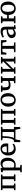

<svg xmlns="http://www.w3.org/2000/svg" viewBox="3220 -3830 852 7332"><g transform="rotate(-90 3646.0 -164.0)"><path d="M120.6 -64.9V-489.3L50.8 -502.9V-555.2H647V-502.9L579.1 -489.3V-64.5L649.4 -53.2V0H396V-53.2L469.7 -64.5V-496.1H230.5V-64.9L304.2 -53.2V0H50.3V-53.2Z M731.9 0ZM912.6 -1 915.5 82V178.7L1015.6 189.5V242.2H731.9V189.5L804.7 178.2V-470.7L734.9 -490.2V-548.8L878.9 -568.4H881.3L903.3 -549.3V-493.7Q932.6 -525.9 975.6 -548.1Q1018.6 -570.3 1072.8 -570.3Q1132.3 -570.3 1181.6 -541.3Q1231 -512.2 1260.7 -450.9Q1290.5 -389.6 1290.5 -297.4Q1290.5 -211.9 1255.6 -141.6Q1220.7 -71.3 1156 -30Q1091.3 11.2 1005.4 11.2Q983.4 11.2 957 7.6Q930.7 3.9 912.6 -1ZM915.5 -75.2Q922.4 -63 949 -53.7Q975.6 -44.4 1008.8 -44.4Q1056.2 -44.4 1092.5 -69.6Q1128.9 -94.7 1149.9 -149.2Q1170.9 -203.6 1170.9 -287.6Q1170.9 -358.4 1152.1 -404.8Q1133.3 -451.2 1101.1 -473.4Q1068.8 -495.6 1027.3 -495.6Q992.7 -495.6 962.9 -481.4Q933.1 -467.3 915.5 -448.2Z M1373 0ZM1635.3 -570.3Q1729 -570.3 1780.3 -519Q1831.5 -467.8 1835 -371.1V-353.5Q1835 -302.2 1829.1 -275.4H1490.7Q1492.7 -203.6 1515.1 -156.2Q1537.6 -108.9 1574.2 -86.4Q1610.8 -64 1656.7 -64Q1696.8 -64 1739 -77.9Q1781.2 -91.8 1805.2 -109.9L1825.7 -63Q1807.1 -43.9 1774.7 -26.9Q1742.2 -9.8 1702.4 0.7Q1662.6 11.2 1623.5 11.2Q1541.5 11.2 1485.1 -25.1Q1428.7 -61.5 1400.9 -126.7Q1373 -191.9 1373 -278.8Q1373 -364.7 1406.7 -431.2Q1440.4 -497.6 1500 -533.9Q1559.6 -570.3 1635.3 -570.3ZM1717.8 -332Q1719.7 -349.6 1719.7 -374Q1719.2 -436 1693.8 -473.6Q1668.5 -511.2 1613.8 -511.2Q1559.1 -511.2 1527.1 -470.5Q1495.1 -429.7 1490.7 -332Z M1942.4 -59.1Q1966.3 -66.9 1989.7 -104.2Q2013.2 -141.6 2030.3 -233.6Q2047.4 -325.7 2047.4 -482.9V-488.8L1955.6 -502.9V-555.2H2469.2V-502.9L2381.3 -488.8V-58.6H2410.2L2411.1 -57.1L2468.3 -58.6L2464.8 16.6Q2458 172.9 2458 184.1H2389.6Q2388.2 160.6 2376.2 89.6Q2364.3 18.6 2356.4 0H1993.2Q1982.9 20.5 1970.7 87.4Q1958.5 154.3 1955.6 184.1H1883.3Q1883.3 140.1 1887.2 -59.1ZM2110.8 -435.5Q2110.8 -352.1 2101.3 -275.4Q2091.8 -198.7 2076.4 -142.1Q2061 -85.4 2043.9 -59.1L2271.5 -58.6V-494.1H2110.8Z M2621.1 -64.9V-489.3L2551.3 -502.9V-555.2H3147.5V-502.9L3079.6 -489.3V-64.5L3149.9 -53.2V0H2896.5V-53.2L2970.2 -64.5V-496.1H2731V-64.9L2804.7 -53.2V0H2550.8V-53.2Z M3238.8 0ZM3756.3 -279.3Q3756.3 -189 3719 -123Q3681.6 -57.1 3620.8 -22.9Q3560.1 11.2 3491.2 11.2Q3406.2 11.2 3349.9 -26.4Q3293.5 -64 3266.1 -129.6Q3238.8 -195.3 3238.8 -279.8Q3238.8 -369.1 3276.1 -435.1Q3313.5 -501 3374.3 -535.6Q3435.1 -570.3 3503.4 -570.3Q3588.4 -570.3 3645 -532.7Q3701.7 -495.1 3729 -429.4Q3756.3 -363.8 3756.3 -279.3ZM3497.6 -509.8Q3430.2 -509.8 3396 -454.3Q3361.8 -398.9 3361.8 -288.6Q3361.8 -178.7 3394.8 -114Q3427.7 -49.3 3497.6 -49.3Q3632.8 -49.3 3632.8 -270.5Q3632.8 -380.4 3600.3 -445.1Q3567.9 -509.8 3497.6 -509.8Z M3864.7 -488.8 3805.2 -502.9V-555.2H4043.5V-502.9L3977.1 -489.3V-434.6Q3977.1 -357.9 3986.3 -320.8Q3995.6 -283.7 4020.5 -269.8Q4045.4 -255.9 4097.7 -255.9Q4141.1 -255.9 4170.2 -264.6Q4199.2 -273.4 4221.2 -286.1V-488.8L4148.4 -502.9V-555.2H4397V-502.9L4330.6 -488.8V-64.5L4400.9 -53.2V0H4133.8V-53.2L4221.2 -64.9V-228Q4180.2 -208.5 4147.9 -198Q4115.7 -187.5 4073.7 -187.5Q4005.4 -187.5 3959.7 -206.3Q3914.1 -225.1 3889.4 -270.5Q3864.7 -315.9 3864.7 -393.6Z M4571.8 -62V-488.8L4501.5 -503.4V-555.2H4759.8V-502.9L4681.6 -489.3V-165L4736.8 -237.8L4962.4 -464.4V-489.3L4887.7 -502.9V-555.2H5140.6V-502.9L5072.3 -489.3V-61.5L5145 -52.7V0H4885.7V-52.7L4962.4 -62V-383.3L4903.3 -305.7L4681.6 -84V-59.1L4743.2 -53.7L4742.7 0H4500V-53.2Z M5449.2 -64.9V-500L5323.2 -490.7L5295.9 -345.2H5225.6L5231 -555.2H5776.4L5782.2 -345.2H5711.9L5683.1 -490.7L5559.6 -500V-64.5L5690.9 -53.2V0H5319.3V-53.2Z M5857.9 0ZM6185.1 -362.8Q6185.1 -408.7 6175.5 -435.1Q6166 -461.4 6142.6 -473.6Q6119.1 -485.8 6076.2 -485.8Q5993.7 -485.8 5902.3 -439.5H5901.9L5877.4 -490.2Q5890.6 -502 5928 -520.5Q5965.3 -539.1 6012.9 -553Q6060.5 -566.9 6103.5 -566.9Q6174.8 -566.9 6215.6 -547.6Q6256.3 -528.3 6274.4 -485.8Q6292.5 -443.4 6292.5 -371.1V-53.7H6352.1V-5.9Q6280.8 11.2 6244.6 11.2Q6224.1 11.2 6213.4 7.8Q6202.6 4.4 6197.5 -6.1Q6192.4 -16.6 6192.4 -38.6V-62Q6166 -36.1 6123 -12.5Q6080.1 11.2 6026.9 11.2Q5980 11.2 5941.7 -5.9Q5903.3 -22.9 5880.6 -58.6Q5857.9 -94.2 5857.9 -147.5Q5857.9 -212.4 5903.1 -254.4Q5948.2 -296.4 6021.7 -316.2Q6095.2 -335.9 6185.1 -337.4ZM6185.1 -282.2Q6113.3 -282.2 6067.1 -265.9Q6021 -249.5 6000.2 -222.7Q5979.5 -195.8 5979.5 -161.6Q5979.5 -110.4 6004.9 -86.4Q6030.3 -62.5 6073.2 -62.5Q6096.2 -62.5 6128.7 -75.4Q6161.1 -88.4 6185.1 -106.9Z M6497.6 -64.5V-489.3L6426.3 -502.9V-555.2H6688V-502.9L6608.4 -488.8V-317.9H6740.7Q6748.5 -396 6786.6 -453.4Q6824.7 -510.7 6881.6 -540.5Q6938.5 -570.3 7002 -570.3Q7087.4 -570.3 7143.8 -533Q7200.2 -495.6 7227.3 -430.4Q7254.4 -365.2 7254.4 -280.8Q7254.4 -190.4 7217.3 -124.3Q7180.2 -58.1 7119.4 -23.4Q7058.6 11.2 6990.2 11.2Q6909.2 11.2 6854.2 -22.7Q6799.3 -56.6 6771.2 -116.5Q6743.2 -176.3 6739.3 -255.4H6608.4V-64.5L6692.4 -53.2V0H6424.8V-53.2ZM6996.6 -510.7Q6860.8 -510.7 6860.8 -289.1Q6860.8 -178.2 6893.6 -113.3Q6926.3 -48.3 6996.1 -48.3Q7063.5 -48.3 7098.1 -105Q7132.8 -161.6 7132.8 -273.4Q7132.8 -383.3 7099.9 -447Q7066.9 -510.7 6996.6 -510.7Z"/></g></svg>

Font: Merriweather
Style: Regular
Weight: 400
Designer: Eben Sorkin
Foundry: Eben Sorkin
Version: Version 1.584; ttfautohint (v1.6)